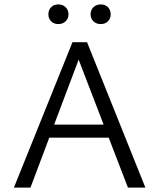

<svg xmlns="http://www.w3.org/2000/svg" viewBox="-20 -849 721 869"><path d="M199 -784Q199 -804 211.5 -816.5Q224 -829 244 -829Q264 -829 277 -816.5Q290 -804 290 -784Q290 -765 277 -752.5Q264 -740 244 -740Q224 -740 211.5 -752.5Q199 -765 199 -784ZM390 -784Q390 -804 403 -816.5Q416 -829 436 -829Q456 -829 468.5 -816.5Q481 -804 481 -784Q481 -765 468.5 -752.5Q456 -740 436 -740Q416 -740 403 -752.5Q390 -765 390 -784ZM559 0 472 -226H203L118 0H43L308 -658H374L638 0ZM225 -285H449L336 -579Z"/></svg>

Font: EauTestSC
Style: Regular
Weight: 400
Designer: Christian Thalmann (Catharsis Fonts)
Version: Version 0.001;PS 000.001;hotconv 1.0.88;makeotf.lib2.5.64775